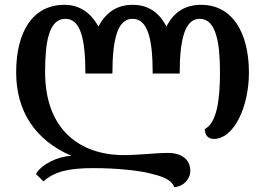

<svg xmlns="http://www.w3.org/2000/svg" viewBox="-20 -567 1099 796"><path d="M702 209C741 206 769 176 769 141C769 96 735 67 676 67C624 67 557 76 493 76C312 76 167 -29 167 -268C167 -391 182 -489 251 -489C314 -489 334 -406 334 -262H446C446 -403 467 -489 529 -489C593 -489 613 -406 613 -262H725C725 -403 746 -489 808 -489C876 -489 892 -390 892 -266C892 -150 878 -57 829 -32C829 -9 841 9 866 9C951 9 1012 -126 1012 -266C1012 -432 943 -547 814 -547C751 -547 702 -520 670 -457C639 -517 593 -547 530 -547C466 -547 420 -517 388 -457C355 -517 307 -547 247 -547C116 -547 47 -436 47 -267C47 -107 125 14 276 79C217 82 153 114 129 154L160 185C206 144 265 130 366 130C461 130 559 139 614 155C670 168 696 187 702 209Z"/></svg>

Font: Noto Serif Georgian SemiCondensed Semi
Style: Regular
Weight: 600
Width: 4
Designer: Monotype Design Team
Foundry: Monotype Imaging Inc.
Version: Version 1.901